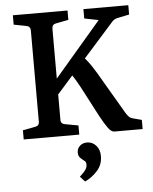

<svg xmlns="http://www.w3.org/2000/svg" viewBox="-55 -616 698 878"><g transform="rotate(-5 294.0 -177.0)"><path d="M37 0V-42L94 -53Q113 -56 113 -74V-493Q113 -513 94 -516L37 -527V-570H288V-527L231 -516Q212 -513 212 -493V-74Q212 -56 232 -53L292 -42V0ZM194 -171V-243L426 -514L361 -527V-570H567V-527L513 -516Q499 -513 489 -503L310 -302ZM453 0Q439 0 424 -21Q409 -42 390 -77L333 -186Q314 -223 300 -246.5Q286 -270 271 -290L333 -361Q359 -334 378.5 -304.5Q398 -275 424 -229L512 -79Q519 -68 525.5 -61.5Q532 -55 545 -52L583 -42V0ZM382 108Q382 145 358 172.5Q334 200 300 216L278 192Q291 181 302 167.5Q313 154 313 141Q313 128 307.5 123.5Q302 119 297 115Q290 110 284 102.5Q278 95 278 81Q278 63 291 51Q304 39 324 39Q349 39 366 58.5Q383 78 382 108Z"/></g></svg>

Font: Rasa Medium
Style: Regular
Weight: 500
Designer: Anna Giedrys (Yrsa+Rasa design), David Brezina (Yrsa art-direction, Rasa art-direction, design)
Foundry: Rosetta Type Foundry
Version: Version 2.004